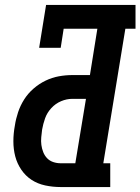

<svg xmlns="http://www.w3.org/2000/svg" viewBox="-20 -755 567 775"><path d="M225 0Q193 0 162.5 -6.5Q132 -13 107.5 -29Q83 -45 66 -70Q49 -95 41.5 -124Q34 -153 34 -184.5Q34 -216 40 -248Q44 -275 53 -302Q62 -329 77.5 -353.5Q93 -378 115.5 -397.5Q138 -417 164 -429.5Q190 -442 217.5 -447Q245 -452 272 -452H343L373 -639H237L225 -562H138L166 -735H527V-639H486L397 -96H425V0ZM225 -96H284L327 -356H272Q249 -356 226.5 -346.5Q204 -337 187 -318.5Q170 -300 162 -277.5Q154 -255 150 -232Q148 -217 146.5 -201Q145 -185 147 -170Q149 -155 154.5 -141Q160 -127 170 -116.5Q180 -106 194.5 -101Q209 -96 225 -96Z"/></svg>

Font: Iosevka Curly Slab
Style: Bold Italic
Weight: 700
Italic angle: -9°
Monospace: yes
Designer: Belleve Invis
Foundry: Belleve Invis
Version: Version 22.1.2; ttfautohint (v1.8.4)